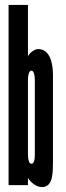

<svg xmlns="http://www.w3.org/2000/svg" viewBox="-20 -755 271 783"><path d="M15 0H94V-30C99 -18 125 8 151 8C200 8 195 -60 196 -99V-448C196 -493 186 -555 135 -555C121 -555 97 -537 94 -524V-735H15ZM94 -431C94 -447 98 -467 108 -467C117 -467 122 -450 122 -431V-125C122 -105 119 -87 108 -87C98 -87 94 -106 94 -125Z"/></svg>

Font: League Gothic Condensed
Style: Regular
Weight: 400
Width: 3
Designer: Tyler Finck
Foundry: The League of Moveable Type
Version: Version 1.001;PS 001.001;hotconv 1.0.56;makeotf.lib2.0.21325